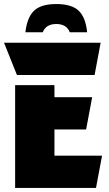

<svg xmlns="http://www.w3.org/2000/svg" viewBox="-20 -932 541 952"><path d="M64 -560 0 -720H479L449 -560ZM55 -510H250V-450H437L407 -290H250V-160H486L456 0H55ZM259 -912Q336 -912 370.5 -878.5Q405 -845 412 -772H326Q310 -813 259 -813Q208 -813 192 -772H106Q114 -845 148.5 -878.5Q183 -912 259 -912Z"/></svg>

Font: Protest Guerrilla
Style: Regular
Weight: 400
Designer: Octavio Pardo
Foundry: Ashler Design
Version: Version 2.005; ttfautohint (v1.8.4.7-5d5b)